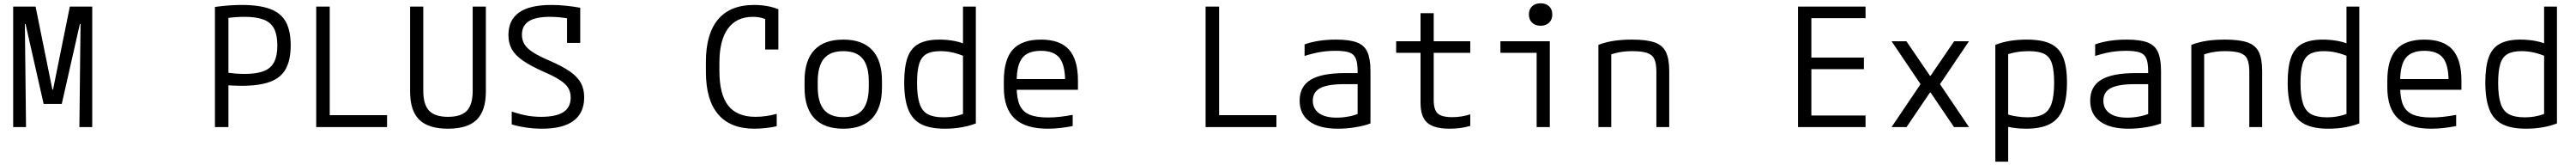

<svg xmlns="http://www.w3.org/2000/svg" viewBox="-20 -770 15640 1000"><path d="M60 0V-730H196L298 -227H302L404 -730H540V0H462L469 -625H465L355 -140H245L135 -625H131L138 0Z M1285 -728Q1337 -735 1375.5 -737.5Q1414 -740 1448 -740Q1555 -740 1620.5 -715.5Q1686 -691 1715.5 -637.5Q1745 -584 1745 -495Q1745 -407 1715.5 -353Q1686 -299 1620.5 -274.5Q1555 -250 1448 -250Q1420 -250 1388 -251.5Q1356 -253 1324 -257L1357 -330Q1387 -326 1412.5 -324Q1438 -322 1466 -322Q1538 -322 1581.5 -339Q1625 -356 1644.5 -394Q1664 -432 1664 -494Q1664 -557 1644.5 -595.5Q1625 -634 1581 -651Q1537 -668 1465 -668Q1438 -668 1410.5 -666Q1383 -664 1354 -660L1367 -687V0H1285Z M1900 0V-730H1982V-72H2330V0Z M2700 10Q2581 10 2525.5 -44.5Q2470 -99 2470 -215V-730H2550V-220Q2550 -136 2585.5 -99Q2621 -62 2700 -62Q2780 -62 2815 -99Q2850 -136 2850 -220V-730H2930V-215Q2930 -99 2874.5 -44.5Q2819 10 2700 10Z M3272 10Q3225 10 3178 3.5Q3131 -3 3087 -16V-94Q3134 -78 3176.5 -70Q3219 -62 3266 -62Q3356 -62 3400.5 -90.5Q3445 -119 3445 -179Q3445 -212 3430 -237Q3415 -262 3378.5 -285.5Q3342 -309 3279 -336Q3203 -370 3156 -402Q3109 -434 3088 -471Q3067 -508 3067 -558Q3067 -649 3132 -694.5Q3197 -740 3327 -740Q3368 -740 3414 -735.5Q3460 -731 3503 -723V-510H3423V-692L3444 -656Q3407 -662 3378 -665Q3349 -668 3319 -668Q3233 -668 3191 -641.5Q3149 -615 3149 -559Q3149 -527 3164.5 -501.5Q3180 -476 3217 -452.5Q3254 -429 3317 -402Q3396 -368 3441.5 -336Q3487 -304 3507 -267Q3527 -230 3527 -180Q3527 -86 3462.5 -38Q3398 10 3272 10Z M4560 10Q4415 10 4340.5 -77Q4266 -164 4266 -335V-395Q4266 -565 4340 -652.5Q4414 -740 4558 -740Q4598 -740 4636 -733.5Q4674 -727 4706 -714V-470H4626V-702L4656 -639Q4611 -668 4551 -668Q4452 -668 4400 -597Q4348 -526 4348 -390V-340Q4348 -198 4401.5 -130Q4455 -62 4567 -62Q4599 -62 4633.5 -67Q4668 -72 4696 -80V-5Q4667 2 4630 6Q4593 10 4560 10Z M5100 10Q4984 10 4924.5 -53Q4865 -116 4865 -240V-280Q4865 -404 4924.5 -467Q4984 -530 5100 -530Q5216 -530 5275.5 -467Q5335 -404 5335 -280V-240Q5335 -116 5275.5 -53Q5216 10 5100 10ZM5100 -60Q5180 -60 5217.5 -105Q5255 -150 5255 -245V-275Q5255 -370 5217.5 -415Q5180 -460 5100 -460Q5021 -460 4983 -415Q4945 -370 4945 -275V-245Q4945 -150 4983 -105Q5021 -60 5100 -60Z M5717 10Q5627 10 5573 -17.5Q5519 -45 5494.5 -107Q5470 -169 5470 -270Q5470 -365 5490.5 -422Q5511 -479 5558 -504.5Q5605 -530 5683 -530Q5733 -530 5778.5 -521Q5824 -512 5862 -492L5844 -425Q5803 -443 5765.5 -451.5Q5728 -460 5689 -460Q5636 -460 5605 -442.5Q5574 -425 5561 -383Q5548 -341 5548 -268Q5548 -189 5563 -143Q5578 -97 5613 -78Q5648 -59 5708 -59Q5749 -59 5784.5 -67Q5820 -75 5848 -88L5827 -47V-730H5905V-22Q5870 -8 5821.5 1Q5773 10 5717 10Z M6342 10Q6206 10 6140.5 -51.5Q6075 -113 6075 -240V-280Q6075 -409 6129.5 -469.5Q6184 -530 6300 -530Q6416 -530 6470.5 -469.5Q6525 -409 6525 -280V-226H6119V-291H6471L6447 -268V-277Q6447 -376 6413 -419Q6379 -462 6300 -462Q6221 -462 6187 -419Q6153 -376 6153 -277V-243Q6153 -174 6171 -133.5Q6189 -93 6230.5 -75.5Q6272 -58 6343 -58Q6378 -58 6414.5 -62Q6451 -66 6493 -74V-6Q6458 1 6419 5.5Q6380 10 6342 10Z M7300 0V-730H7382V-72H7730V0Z M8104 10Q7991 10 7931 -34Q7871 -78 7871 -160Q7871 -246 7938 -286.5Q8005 -327 8146 -327H8257V-260H8143Q8043 -260 7997 -236.5Q7951 -213 7951 -160Q7951 -111 7988.5 -84Q8026 -57 8096 -57Q8134 -57 8173.5 -65Q8213 -73 8238 -86L8223 -43V-338Q8223 -388 8212 -415Q8201 -442 8172.5 -452Q8144 -462 8090 -462Q8058 -462 8028 -459Q7998 -456 7967 -449Q7936 -442 7901 -431V-501Q7940 -515 7988 -522.5Q8036 -530 8093 -530Q8173 -530 8218.5 -513Q8264 -496 8282.5 -454.5Q8301 -413 8301 -340V-22Q8265 -8 8211 1Q8157 10 8104 10Z M8782 10Q8687 10 8646 -26Q8605 -62 8605 -147V-450H8457V-520H8605V-690H8685V-520H8907V-450H8685V-164Q8685 -105 8709 -82.5Q8733 -60 8797 -60Q8828 -60 8855 -64.5Q8882 -69 8907 -77V-7Q8876 2 8845 6Q8814 10 8782 10Z M9310 0V-450H9090V-520H9390V0ZM9334 -614Q9302 -614 9282.5 -632.5Q9263 -651 9263 -682Q9263 -714 9282.5 -732Q9302 -750 9334 -750Q9366 -750 9385.5 -732Q9405 -714 9405 -682Q9405 -651 9385.5 -632.5Q9366 -614 9334 -614Z M9685 -498Q9729 -515 9778.5 -522.5Q9828 -530 9890 -530Q9977 -530 10026 -513Q10075 -496 10095 -454.5Q10115 -413 10115 -340V0H10037V-336Q10037 -385 10024.5 -412Q10012 -439 9980 -449.5Q9948 -460 9890 -460Q9861 -460 9836 -457Q9811 -454 9786 -447.5Q9761 -441 9729 -428L9763 -478V0H9685Z M10897 0V-730H11307V-660H10978V-421H11297V-351H10978V-70H11307V0Z M11465 0 11641 -260 11465 -520H11555L11698 -311H11702L11845 -520H11935L11759 -260L11935 0H11844L11702 -209H11698L11556 0Z M12095 -498Q12174 -530 12286 -530Q12377 -530 12430 -505Q12483 -480 12506.5 -423.5Q12530 -367 12530 -270Q12530 -170 12505 -108Q12480 -46 12425.5 -18Q12371 10 12282 10Q12239 10 12202.5 4.5Q12166 -1 12136 -11L12152 -82Q12188 -70 12223 -64.5Q12258 -59 12291 -59Q12352 -59 12387 -78.5Q12422 -98 12437 -144Q12452 -190 12452 -269Q12452 -344 12438.5 -385.5Q12425 -427 12391.5 -443.5Q12358 -460 12298 -460Q12259 -460 12223.5 -454Q12188 -448 12153 -435L12173 -480V210H12095Z M12904 10Q12791 10 12731 -34Q12671 -78 12671 -160Q12671 -246 12738 -286.5Q12805 -327 12946 -327H13057V-260H12943Q12843 -260 12797 -236.5Q12751 -213 12751 -160Q12751 -111 12788.5 -84Q12826 -57 12896 -57Q12934 -57 12973.5 -65Q13013 -73 13038 -86L13023 -43V-338Q13023 -388 13012 -415Q13001 -442 12972.5 -452Q12944 -462 12890 -462Q12858 -462 12828 -459Q12798 -456 12767 -449Q12736 -442 12701 -431V-501Q12740 -515 12788 -522.5Q12836 -530 12893 -530Q12973 -530 13018.5 -513Q13064 -496 13082.5 -454.5Q13101 -413 13101 -340V-22Q13065 -8 13011 1Q12957 10 12904 10Z M13285 -498Q13329 -515 13378.5 -522.5Q13428 -530 13490 -530Q13577 -530 13626 -513Q13675 -496 13695 -454.5Q13715 -413 13715 -340V0H13637V-336Q13637 -385 13624.5 -412Q13612 -439 13580 -449.5Q13548 -460 13490 -460Q13461 -460 13436 -457Q13411 -454 13386 -447.5Q13361 -441 13329 -428L13363 -478V0H13285Z M14117 10Q14027 10 13973 -17.5Q13919 -45 13894.5 -107Q13870 -169 13870 -270Q13870 -365 13890.5 -422Q13911 -479 13958 -504.5Q14005 -530 14083 -530Q14133 -530 14178.5 -521Q14224 -512 14262 -492L14244 -425Q14203 -443 14165.5 -451.5Q14128 -460 14089 -460Q14036 -460 14005 -442.5Q13974 -425 13961 -383Q13948 -341 13948 -268Q13948 -189 13963 -143Q13978 -97 14013 -78Q14048 -59 14108 -59Q14149 -59 14184.5 -67Q14220 -75 14248 -88L14227 -47V-730H14305V-22Q14270 -8 14221.5 1Q14173 10 14117 10Z M14742 10Q14606 10 14540.5 -51.5Q14475 -113 14475 -240V-280Q14475 -409 14529.5 -469.5Q14584 -530 14700 -530Q14816 -530 14870.5 -469.5Q14925 -409 14925 -280V-226H14519V-291H14871L14847 -268V-277Q14847 -376 14813 -419Q14779 -462 14700 -462Q14621 -462 14587 -419Q14553 -376 14553 -277V-243Q14553 -174 14571 -133.5Q14589 -93 14630.5 -75.5Q14672 -58 14743 -58Q14778 -58 14814.5 -62Q14851 -66 14893 -74V-6Q14858 1 14819 5.5Q14780 10 14742 10Z M15317 10Q15227 10 15173 -17.5Q15119 -45 15094.5 -107Q15070 -169 15070 -270Q15070 -365 15090.5 -422Q15111 -479 15158 -504.5Q15205 -530 15283 -530Q15333 -530 15378.5 -521Q15424 -512 15462 -492L15444 -425Q15403 -443 15365.5 -451.5Q15328 -460 15289 -460Q15236 -460 15205 -442.5Q15174 -425 15161 -383Q15148 -341 15148 -268Q15148 -189 15163 -143Q15178 -97 15213 -78Q15248 -59 15308 -59Q15349 -59 15384.5 -67Q15420 -75 15448 -88L15427 -47V-730H15505V-22Q15470 -8 15421.5 1Q15373 10 15317 10Z"/></svg>

Font: M PLUS Code Latin Expanded
Style: Regular
Weight: 400
Width: 7
Designer: Coji Morishita
Foundry: UNDERFOREST DESIGN
Version: Version 1.002; ttfautohint (v1.8.3)